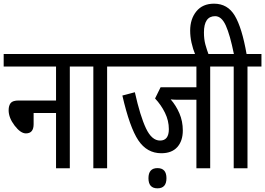

<svg xmlns="http://www.w3.org/2000/svg" viewBox="-20 -916 1443 1045"><path d="M0 -554H285V-369H82Q49 -369 38 -355Q27 -341 27 -316Q27 -275 59.5 -232.5Q92 -190 121 -190Q163 -190 163 -240V-301H285V0H360V-554H436V-622H0Z M639 -554V-622H424V-554H488V0H563V-554Z M1124 0V-554H1200V-622H627V-554H1049V-441H854L824 -380Q857 -345 878 -302Q899 -259 899 -213Q899 -151 851 -151Q806 -151 774.5 -217.5Q743 -284 714 -414L646 -396Q686 -222 733 -152Q780 -82 858 -82Q915 -82 945 -115.5Q975 -149 975 -206Q975 -256 956.5 -299Q938 -342 909 -375Q927 -373 952 -373H1049V0ZM837 109Q886 109 886 54Q886 -1 837 -1Q788 -1 788 54Q788 109 837 109Z M1117 -615Q1106 -644 1098 -673Q1090 -702 1090 -739Q1090 -828 1151 -828Q1186 -828 1209 -777Q1232 -726 1253 -622H1188V-554H1252V0H1327V-554H1403V-622H1322Q1297 -765 1258 -830.5Q1219 -896 1145 -896Q1083 -896 1049 -854.5Q1015 -813 1015 -749Q1015 -686 1044 -615Z"/></svg>

Font: Noto Sans Devanagari Extra Condensed
Style: Regular
Weight: 400
Width: 2
Designer: Monotype Design Team
Foundry: Monotype Imaging Inc.
Version: 1.000